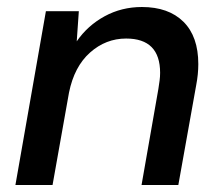

<svg xmlns="http://www.w3.org/2000/svg" viewBox="-20 -528 631 548"><path d="M24 0 111 -496H205L199 -410Q230 -455 278.5 -481.5Q327 -508 385 -508Q461 -508 503.5 -466Q546 -424 546 -345Q546 -316 540 -285L489 0H384L432 -274Q434 -287 435.5 -298Q437 -309 437 -320Q437 -418 340 -418Q282 -418 237 -378Q192 -338 177 -264L130 0Z"/></svg>

Font: DeepMind Sans Medium
Style: Italic
Weight: 500
Italic angle: -10°
Designer: Jonny Pinhorn / Modifications: Colophon Foundry
Foundry: Colophon Foundry
Version: Version 1.002; ttfautohint (v1.8.2)